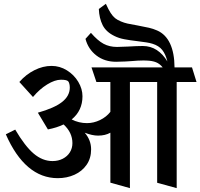

<svg xmlns="http://www.w3.org/2000/svg" viewBox="-20 -930 1041 998"><path d="M1001.5 -503.9H898.4V47.9L796.9 20V-503.9H655.3V47.9L553.7 19.5V-240.2Q526.9 -225.1 489.7 -225.1Q459.5 -225.1 420.4 -240.2Q453.6 -201.7 453.6 -153.8Q453.6 -107.4 430.2 -73.5Q406.7 -39.6 367.2 -21.7Q327.6 -3.9 280.3 -3.9Q195.3 -3.9 127.4 -61.5Q59.6 -119.1 10.3 -231.9L59.1 -256.3Q109.9 -169.9 155.5 -131.3Q201.2 -92.8 252.9 -92.8Q282.7 -92.8 306.4 -105Q330.1 -117.2 343.3 -138.4Q356.4 -159.7 356.4 -186Q356.4 -241.2 310.5 -283.2Q275.4 -266.1 229 -257.3L176.8 -344.2Q261.7 -368.2 302 -399.4Q342.3 -430.7 342.8 -474.1Q342.8 -484.9 340.6 -493.9Q338.4 -502.9 334.5 -507.3Q327.1 -515.6 296.9 -515.6Q265.1 -515.6 225.1 -491Q185.1 -466.3 151.4 -425.8L80.6 -503.9Q114.7 -543 158.9 -565.2Q203.1 -587.4 248 -587.4Q291 -587.4 328.1 -564.2Q365.2 -541 387 -504.4Q408.7 -467.8 408.7 -429.7Q408.7 -355 352.5 -309.1Q390.1 -290 432.1 -290Q466.8 -290 499.8 -305.9Q532.7 -321.8 553.7 -348.6V-503.9H481L455.6 -579.6H825.7Q810.5 -598.6 791 -606.4Q771.5 -614.3 742.2 -615.2L726.1 -615.7Q699.2 -615.7 661.6 -612.3Q656.2 -611.8 632.1 -610.4Q607.9 -608.9 583.5 -608.9Q523.4 -608.9 481 -641.6Q438.5 -674.3 424.3 -728L452.6 -759.3Q487.8 -718.8 518.3 -702.4Q548.8 -686 588.4 -686Q605.5 -686 645.5 -688Q692.4 -690.9 722.2 -690.9Q762.7 -690.9 794.9 -669.9Q827.1 -648.9 850.1 -610.4Q840.8 -648.4 823.2 -670.4Q805.7 -692.4 772.5 -702.6Q758.3 -707 740.5 -709.7Q722.7 -712.4 695.8 -715.8Q653.8 -720.7 626 -726.1Q598.1 -731.4 576.2 -742.2Q531.2 -763.7 513.4 -799.6Q495.6 -835.4 493.7 -883.3L530.3 -910.2Q543.9 -879.9 555.2 -862.5Q566.4 -845.2 578.6 -835.4Q590.8 -825.7 608.9 -818.4Q625 -811.5 643.3 -807.4Q661.6 -803.2 693.8 -797.9Q733.4 -790.5 754.6 -785.6Q775.9 -780.8 796.9 -771.5Q841.3 -752 864 -703.4Q886.7 -654.8 887.2 -579.6H978Z"/></svg>

Font: Vesper Libre Medium
Style: Regular
Weight: 500
Designer: Robert Keller & Kimya Gandhi
Foundry: Mota Italic
Version: Version 1.058